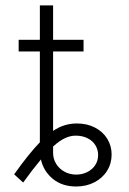

<svg xmlns="http://www.w3.org/2000/svg" viewBox="-20 -677 474 708"><path d="M175.8 -657.2V-530.3H288.1V-487.3H175.8V-194.3Q196.8 -208.5 218.3 -215.1Q239.7 -221.7 263.7 -221.7Q301.3 -221.7 330.3 -206.5Q359.4 -191.4 375.5 -165.3Q391.6 -139.2 391.6 -107.4Q391.6 -74.2 375 -47.4Q358.4 -20.5 328.4 -4.9Q298.3 10.7 260.7 10.7Q209.5 10.7 175 -17.3Q140.6 -45.4 130.9 -88.9Q101.6 -54.2 65.4 -3.9L32.2 -34.2Q86.4 -110.4 127 -152.3V-487.3H48.8V-530.3H127V-657.2ZM260.7 -33.2Q283.2 -33.2 301.8 -42.5Q320.3 -51.8 331.1 -68.1Q341.8 -84.5 341.8 -105.5Q341.8 -125 331.8 -141.4Q321.8 -157.7 303 -167.2Q284.2 -176.8 258.8 -176.8Q239.3 -176.8 219 -167.2Q198.7 -157.7 175.8 -136.7V-113.3Q175.8 -91.3 187 -73Q198.2 -54.7 217.8 -43.9Q237.3 -33.2 260.7 -33.2Z"/></svg>

Font: Pretendard JP ExtraLight
Style: Regular
Weight: 200
Designer: Base glyphs from Inter by Rasmus Andersson; Hangeul glyphs from Noto Sans CJK(Source Han Sans) by Jang Soo-young and Kan
Foundry: Kil Hyung-jin
Version: Version 1.309